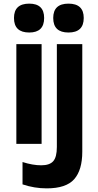

<svg xmlns="http://www.w3.org/2000/svg" viewBox="-20 -792 540 1057"><path d="M441 -693Q441 -772 357 -772Q273 -772 273 -693Q273 -613 357 -613Q441 -613 441 -693ZM223 -693Q223 -772 141 -772Q57 -772 57 -693Q57 -613 141 -613Q223 -613 223 -693ZM209 0V-549H70V0ZM433 43V-549H293V17Q293 73 273 95.5Q253 118 207 118Q160 118 104 100V223Q169 245 237 245Q344 245 388.5 194.5Q433 144 433 43Z"/></svg>

Font: Noto Sans Mono UI Condensed ExtraBold
Style: Regular
Weight: 800
Width: 3
Designer: Monotype Design team
Foundry: Monotype Imaging Inc.
Version: 1.000